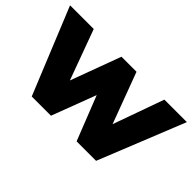

<svg xmlns="http://www.w3.org/2000/svg" viewBox="-85 -767 1038 1038"><g transform="rotate(45 434.5 -247.5)"><path d="M190 0 -12 -495H169L283 -184H266L381 -495H496L612 -184H598L709 -495H881L682 0H533L403 -330H462L337 0Z"/></g></svg>

Font: Nunito Sans 11pt Black
Style: Regular
Weight: 900
Version: Version 3.101;gftools[0.9.27]